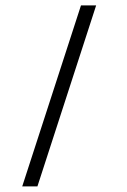

<svg xmlns="http://www.w3.org/2000/svg" viewBox="-20 -600 464 704"><path d="M332.5 -580.1 117.2 83.5H61.5L276.9 -580.1Z"/></svg>

Font: IranNastaliq
Style: Regular
Weight: 400
Designer: Hossein Zahedi
Version: Version 1.5